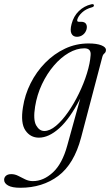

<svg xmlns="http://www.w3.org/2000/svg" viewBox="-94 -643 522 908"><path d="M289.5 7.5Q256.5 132.5 181.8 188.8Q107 245 2 245Q-37 245 -55.8 234.2Q-74.5 223.5 -74.5 207.5Q-74.5 196 -65.8 188.2Q-57 180.5 -40.5 180.5Q-23.5 180.5 -7.5 188.8Q8.5 197 25.2 205.2Q42 213.5 61.5 213.5Q111.5 213.5 156 172.5Q200.5 131.5 224 45.5L285.5 -177Q236 -81 186.2 -36.5Q136.5 8 90 8Q49.5 8 26 -26.5Q2.5 -61 14.5 -135.5Q23.5 -195 50.8 -249.2Q78 -303.5 119.8 -346Q161.5 -388.5 213.5 -413Q265.5 -437.5 325 -437.5Q363 -437.5 385.2 -428.8Q407.5 -420 407 -406.5Q407 -396.5 399.8 -390.5Q392.5 -384.5 390 -374ZM72 -139Q62 -77 77 -50.2Q92 -23.5 115.5 -23.5Q141.5 -23.5 170.8 -48Q200 -72.5 228 -112.8Q256 -153 279.2 -200.8Q302.5 -248.5 317.2 -296.2Q332 -344 334.5 -382Q337.5 -414.5 305 -414.5Q268.5 -414.5 231 -392.8Q193.5 -371 160.8 -332.8Q128 -294.5 104.5 -244.8Q81 -195 72 -139ZM289.5 -540Q306.5 -540 312.8 -530Q319 -520 315.5 -505Q311 -488.5 298.5 -478.8Q286 -469 270 -469Q251.5 -469 244 -484Q236.5 -499 244.5 -529.5Q254 -566.5 278.8 -590.5Q303.5 -614.5 337 -622.5Q349 -625.5 350 -618.5Q351.5 -611.5 341 -608.5Q312.5 -601 294.2 -584Q276 -567 271.5 -550.5Q269 -540 278.5 -540Z"/></svg>

Font: Fraunces 144pt S050 Light
Style: Italic
Weight: 300
Italic angle: -16°
Version: Version 1.000; ttfautohint (v1.8.3)